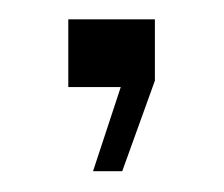

<svg xmlns="http://www.w3.org/2000/svg" viewBox="-20 -88 226 194"><path d="M74 85 102 0H49V-68.5H136.5V-6.5L103.5 85Z"/></svg>

Font: Big Shoulders Display Thin ExtraLight
Style: Regular
Weight: 250
Version: Version 2.002